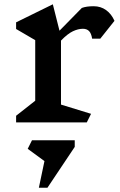

<svg xmlns="http://www.w3.org/2000/svg" viewBox="-20 -570 559 894"><path d="M513 -473 447 -390H409Q405 -415 394.5 -425.5Q384 -436 366 -436Q344 -436 319.5 -424.5Q295 -413 264 -381V-83L404 -40L384 0H55V-31L144 -101V-383L55 -435V-466L226 -550L257 -427L361 -533Q382 -541 416 -541Q449 -541 474 -523Q499 -505 513 -473ZM328 114 201 304H161L187 180L109 123L129 83H328Z"/></svg>

Font: Inknut
Style: Antiqua
Weight: 400
Designer: Claus Eggers Srensen
Foundry: Claus Eggers Srensen
Version: Version 1.000; ttfautohint (v1.2) -l 7 -r 28 -G 50 -x 13 -D 